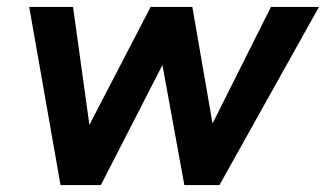

<svg xmlns="http://www.w3.org/2000/svg" viewBox="-20 -528 937 552"><path d="M154 4 64 -508H190L237 -169L413 -508H533L591 -173L759 -508H897L611 4H510L447 -341L270 4Z"/></svg>

Font: REM Medium Medium
Style: Italic
Weight: 500
Italic angle: -11°
Version: Version 1.005;gftools[0.9.28]